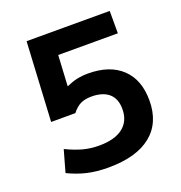

<svg xmlns="http://www.w3.org/2000/svg" viewBox="-133 -844 912 968"><g transform="rotate(-20 323.5 -360.0)"><path d="M286 10Q222 10 171.5 -2Q121 -14 72 -38L105 -155Q155 -131 195 -120.5Q235 -110 279 -110Q363 -110 407.5 -144.5Q452 -179 452 -244Q452 -299 419.5 -327.5Q387 -356 326 -356Q291 -356 267.5 -344.5Q244 -333 222 -305H92L115 -730H561V-610H241L232 -446H234Q263 -459 290 -465Q317 -471 350 -471Q466 -471 530.5 -410Q595 -349 595 -238Q595 -118 515.5 -54Q436 10 286 10Z"/></g></svg>

Font: M PLUS 2
Style: Bold
Weight: 700
Designer: Coji Morishita
Foundry: UNDERFOREST DESIGN
Version: Version 1.001